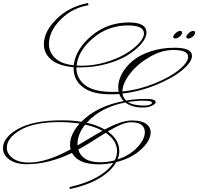

<svg xmlns="http://www.w3.org/2000/svg" viewBox="-20 -1064 1332 1291"><path d="M1292 -845Q1292 -856 1278.5 -856Q1265 -856 1249 -841.5Q1233 -827 1233 -816Q1233 -805 1246.5 -805Q1260 -805 1276 -818Q1292 -831 1292 -845ZM1204 -845Q1204 -856 1190.5 -856Q1177 -856 1161 -841.5Q1145 -827 1145 -816Q1145 -805 1158.5 -805Q1172 -805 1188 -818Q1204 -831 1204 -845ZM950 -354Q973 -354 987.5 -360Q1002 -366 1002 -373Q1002 -387 948 -387Q894 -387 840 -378Q878 -354 950 -354ZM501 -96V-86Q513 -93 575 -130Q637 -167 669 -185Q621 -211 553 -226Q501 -162 501 -96ZM654 27Q703 27 752 14Q767 -16 767 -48Q767 -119 691 -171Q676 -162 638 -138Q564 -90 506 -58Q533 27 654 27ZM954 -176Q954 -206 932 -224Q910 -242 859 -242Q808 -242 705 -180Q782 -125 782 -49Q782 -19 770 8Q851 -18 902.5 -72.5Q954 -127 954 -176ZM1245 -682Q1245 -728 1145 -728Q1068 -728 987 -681.5Q906 -635 855 -569.5Q804 -504 803 -449Q914 -460 1019.5 -503Q1125 -546 1185 -595.5Q1245 -645 1245 -682ZM529 -622Q609 -622 688 -645Q767 -668 822.5 -701Q878 -734 913 -771.5Q948 -809 948 -839Q948 -893 841 -893Q706 -893 605.5 -807.5Q505 -722 495 -623Q506 -622 529 -622ZM378 -243Q209 -243 117.5 -190Q26 -137 26 -71Q26 -29 66 0Q106 29 175 29Q293 29 455 -60Q451 -73 451 -91Q451 -161 515 -233Q447 -243 378 -243ZM563 -238Q632 -224 684 -193Q798 -254 864.5 -254Q931 -254 962 -232Q993 -210 993 -174Q993 -118 928 -58.5Q863 1 761 26Q729 86 649 134Q569 182 449 207L448 194Q559 169 633.5 126.5Q708 84 742 31Q690 41 643 41Q505 41 464 -36Q307 40 160 40Q86 40 43 9Q0 -22 0 -68Q0 -140 102 -197.5Q204 -255 396 -255Q471 -255 527 -245Q629 -349 812 -385Q792 -404 782 -432Q762 -430 723 -430Q598 -430 536.5 -478.5Q475 -527 475 -603V-612Q374 -621 324.5 -663Q275 -705 275 -766Q275 -852 359.5 -935.5Q444 -1019 572 -1044L575 -1029Q463 -1010 386 -931Q309 -852 309 -769Q309 -713 350.5 -673.5Q392 -634 476 -625Q488 -733 595 -823Q702 -913 847 -913Q965 -913 965 -845Q965 -811 931.5 -771Q898 -731 841.5 -695Q785 -659 699.5 -635Q614 -611 521 -611H494V-606Q494 -536 553.5 -491Q613 -446 734 -446Q763 -446 778 -447Q775 -462 775 -478Q775 -523 800 -569Q825 -615 871 -654Q917 -693 991 -718Q1065 -743 1154 -743Q1271 -743 1271 -689Q1271 -648 1207 -594Q1143 -540 1031.5 -494Q920 -448 803 -435Q808 -407 828 -388Q894 -399 960.5 -399Q1027 -399 1027 -378Q1027 -365 1001 -353Q975 -341 942 -341Q866 -341 823 -375Q656 -343 563 -238Z"/></svg>

Font: Monsieur La Doulaise
Style: Regular
Weight: 400
Designer: Alejandro Paul
Foundry: Alejandro Paul
Version: Version 1.000